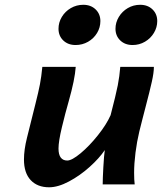

<svg xmlns="http://www.w3.org/2000/svg" viewBox="-20 -774 680 806"><path d="M419.9 -144Q397 -109.9 356.2 -73.2Q315.4 -36.6 269.5 -12.2Q223.6 12.2 186 12.2Q137.2 12.2 108.9 -17.8Q80.6 -47.9 80.6 -104.5Q80.6 -145.5 93.3 -195.8L128.9 -338.4Q141.6 -388.7 147.7 -420.4Q153.8 -452.1 157.7 -493.2H297.9Q294.4 -440.4 268.1 -347.7Q254.4 -300.3 240 -240.5Q225.6 -180.7 225.6 -150.4Q225.6 -125 235.1 -112.5Q244.6 -100.1 262.2 -100.1Q281.7 -100.1 318.4 -130.6Q355 -161.1 390.9 -206.1Q426.8 -251 444.3 -290.5Q466.8 -377 474.4 -415.8Q481.9 -454.6 484.9 -493.2H626Q626 -469.2 617.4 -430.9Q608.9 -392.6 590.8 -323.7Q584.5 -299.3 577.9 -273.9Q571.3 -248.5 564.9 -222.2Q554.7 -179.7 548.8 -133.3Q543 -86.9 543 -48.8Q543 -17.6 545.4 0H411.1Q411.1 -22.9 413.8 -72Q416.5 -121.1 419.9 -144ZM536.6 -585Q504.9 -585 484.9 -604.2Q464.8 -623.5 464.8 -653.3Q464.8 -679.7 478.8 -702.9Q492.7 -726.1 516.4 -740Q540 -753.9 568.4 -753.9Q600.1 -753.9 620.1 -734.6Q640.1 -715.3 640.1 -685.5Q640.1 -659.2 626.2 -636Q612.3 -612.8 588.6 -598.9Q564.9 -585 536.6 -585ZM297.4 -585Q265.6 -585 245.6 -604.2Q225.6 -623.5 225.6 -653.3Q225.6 -679.7 239.5 -702.9Q253.4 -726.1 277.3 -740Q301.3 -753.9 329.6 -753.9Q361.3 -753.9 381.3 -734.6Q401.4 -715.3 401.4 -685.5Q401.4 -658.7 387.5 -635.5Q373.5 -612.3 349.6 -598.6Q325.7 -585 297.4 -585Z"/></svg>

Font: Lesson One
Style: Bold Italic
Weight: 700
Italic angle: -14°
Designer: But Ko, Victor Gaultney, Annie Olsen, Julie Remington, Don Collingsworth, Eric Hays, Becca Hirsbrunner
Version: Version 1.100